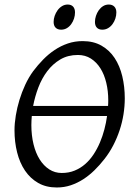

<svg xmlns="http://www.w3.org/2000/svg" viewBox="-20 -811 585 846"><path d="M456.1 -344.2Q456.5 -350.6 456.8 -356.7Q457 -362.8 457 -369.1Q457 -410.2 448.2 -446.5Q439.5 -482.9 422.4 -510Q405.3 -537.1 380.4 -553Q355.5 -568.8 323.2 -568.8Q279.3 -568.8 245.8 -549.1Q212.4 -529.3 188.2 -497.3Q164.1 -465.3 148.9 -425.3Q133.8 -385.3 126 -344.2ZM120.1 -299.8Q119.1 -289.1 118.7 -279.3Q118.2 -269.5 118.2 -259.8Q118.2 -214.4 127.7 -175.5Q137.2 -136.7 154.8 -108.6Q172.4 -80.6 197 -64.7Q221.7 -48.8 252 -48.8Q283.2 -48.8 308.8 -59.3Q334.5 -69.8 355.2 -87.9Q376 -106 392.1 -130.4Q408.2 -154.8 420.2 -182.9Q432.1 -210.9 439.9 -240.7Q447.8 -270.5 451.7 -299.8ZM529.8 -377.9Q529.8 -343.3 524.2 -307.6Q518.6 -272 507.1 -237.3Q495.6 -202.6 478.8 -170.2Q461.9 -137.7 439.9 -109.9Q419.4 -83.5 396.2 -60.8Q373 -38.1 346.9 -21.2Q320.8 -4.4 291.7 5.4Q262.7 15.1 230 15.1Q183.1 15.1 148.2 -4.9Q113.3 -24.9 90.1 -59.3Q66.9 -93.8 55.4 -139.6Q43.9 -185.5 43.9 -236.8Q43.9 -267.6 49.6 -302Q55.2 -336.4 65.7 -370.8Q76.2 -405.3 91.3 -437.7Q106.4 -470.2 126 -497.1Q146.5 -524.4 170.2 -548.6Q193.8 -572.8 220.9 -590.8Q248 -608.9 278.8 -619.4Q309.6 -629.9 344.2 -629.9Q392.1 -629.9 427.2 -609.9Q462.4 -589.8 485.1 -555.4Q507.8 -521 518.8 -475.1Q529.8 -429.2 529.8 -377.9ZM310.5 -756.3Q310.5 -742.7 306.2 -729.2Q301.8 -715.8 293.9 -704.8Q286.1 -693.8 274.7 -687Q263.2 -680.2 249.5 -680.2Q233.9 -680.2 225.1 -689Q216.3 -697.8 216.3 -714.4Q216.3 -727.5 220.9 -741Q225.6 -754.4 233.6 -765.6Q241.7 -776.9 253.2 -783.9Q264.6 -791 278.3 -791Q293.5 -791 302 -782Q310.5 -772.9 310.5 -756.3ZM492.7 -756.3Q492.7 -742.7 488.3 -729.2Q483.9 -715.8 475.8 -704.8Q467.8 -693.8 456.3 -687Q444.8 -680.2 430.7 -680.2Q415.5 -680.2 407 -689Q398.4 -697.8 398.4 -714.4Q398.4 -727.5 402.8 -741Q407.2 -754.4 415 -765.6Q422.9 -776.9 434.1 -783.9Q445.3 -791 459.5 -791Q474.6 -791 483.6 -782Q492.7 -772.9 492.7 -756.3Z"/></svg>

Font: Gentium Plus CyrE
Style: Italic
Weight: 400
Italic angle: -8°
Designer: J. Victor Gaultney, Annie Olsen, Iska Routamaa, Becca Hirsbrunner
Foundry: SIL International
Version: Version 5.000